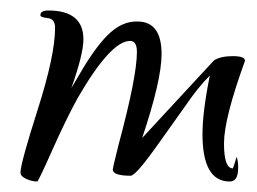

<svg xmlns="http://www.w3.org/2000/svg" viewBox="-20 -314 489 366"><path d="M447 -198Q407 -88 407 -40.5Q407 7 424 7Q427 -1 431 -15Q434 -8 434 6Q434 32 418 32Q366 32 366 -58Q366 -101 380 -170Q357 -147 334 -113L282 -40Q239 21 229 21Q195 21 195 9Q195 6 206 -38Q241 -168 241 -215Q241 -236 228 -236Q191 -236 128 -127Q106 -87 79.5 -27.5Q53 32 51 32Q41 32 30 27Q19 22 19 15Q19 -2 52 -105.5Q85 -209 85 -261Q85 -278 71 -279.5Q57 -281 57 -285Q57 -294 72 -294Q139 -294 139 -239Q139 -211 116 -146L139 -185Q167 -231 190.5 -252Q214 -273 240 -273Q241 -273 242 -273Q288 -273 288 -211Q288 -161 251 -51L388 -199Q401 -207 424 -207Q447 -207 447 -198Z"/></svg>

Font: Qwigley
Style: Regular
Weight: 400
Designer: Robert E. Leuschke
Foundry: Robert E. Leuschke
Version: Version 1.003